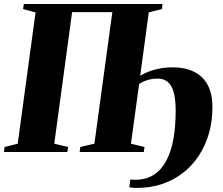

<svg xmlns="http://www.w3.org/2000/svg" viewBox="-32 -763 1120 964"><path d="M655.5 180.5Q646.5 180.5 636.2 179.8Q626 179 617.5 177.5L622 138.5Q628 139 634.5 139.2Q641 139.5 647 139.5Q701.5 139.5 740.2 114.5Q779 89.5 803.2 43.5Q827.5 -2.5 838.8 -66Q850 -129.5 850 -206.5Q850 -268 839.2 -303Q828.5 -338 808.2 -353.2Q788 -368.5 759.5 -368.5Q741.5 -368.5 725 -365.2Q708.5 -362 694 -355.8Q679.5 -349.5 666.5 -341L625.5 -41.5L693.5 -25L690 0H368L371 -25L442 -41.5L532 -702H330L240.5 -41.5L310 -25L306 0H-12L-9 -25L57 -41.5L146.5 -700.5L84 -717.5L87.5 -743H783.5L781.5 -717.5L715 -701L672 -383Q699 -398.5 726.2 -407.8Q753.5 -417 781 -421Q808.5 -425 835.5 -425Q894.5 -425 939.5 -404Q984.5 -383 1009.5 -338.8Q1034.5 -294.5 1034.5 -223.5Q1034.5 -154.5 1017 -93.2Q999.5 -32 966.5 18.2Q933.5 68.5 887 104.8Q840.5 141 782.2 160.8Q724 180.5 655.5 180.5Z"/></svg>

Font: Merriweather 120pt Black
Style: Italic
Weight: 900
Italic angle: -7.8°
Version: Version 2.101